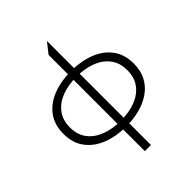

<svg xmlns="http://www.w3.org/2000/svg" viewBox="-258 -885 1240 1240"><g transform="rotate(-45 361.5 -265.0)"><path d="M333 210V-669L389 -740V210ZM361 13Q270.5 13 197.8 -15.2Q125 -43.5 82.5 -99.8Q40 -156 40 -240Q40 -324.5 82.5 -380.8Q125 -437 197.8 -465Q270.5 -493 361 -493Q452 -493 525 -465Q598 -437 640.5 -380.8Q683 -324.5 683 -240Q683 -177 658.5 -129.5Q634 -82 590 -50.5Q546 -19 487.5 -3Q429 13 361 13ZM362 -38Q437.5 -38 496.5 -60.5Q555.5 -83 589.2 -127.8Q623 -172.5 623 -240Q623 -307.5 588.2 -352.5Q553.5 -397.5 494 -419.8Q434.5 -442 360 -442Q286 -442 227 -419.8Q168 -397.5 133.5 -352.5Q99 -307.5 99 -240Q99 -172.5 133.5 -127.8Q168 -83 227.5 -60.5Q287 -38 362 -38Z"/></g></svg>

Font: Geologica-Sharp
Style: Regular
Weight: 100
Designer: Sindre Bremnes, Frode Helland
Foundry: Monokrom Skriftforlag AS
Version: Version 1.010;gftools[0.9.28]